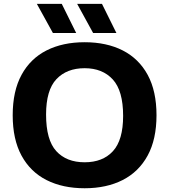

<svg xmlns="http://www.w3.org/2000/svg" viewBox="-20 -969 880 998"><path d="M420 9.5Q306 9.5 222 -33Q138 -75.5 92 -160Q46 -244.5 46 -370Q46 -495.5 92 -580Q138 -664.5 222 -707Q306 -749.5 420 -749.5Q534 -749.5 618 -706.8Q702 -664 747.8 -579.5Q793.5 -495 793.5 -370Q793.5 -245 747.5 -160.5Q701.5 -76 617.5 -33.2Q533.5 9.5 420 9.5ZM420 -125.5Q514 -125.5 567 -183.2Q620 -241 620 -366.5Q620 -497.5 566.2 -556Q512.5 -614.5 420 -614.5Q327 -614.5 273.2 -557.5Q219.5 -500.5 219.5 -373.5Q219.5 -241.5 272.5 -183.5Q325.5 -125.5 420 -125.5ZM464 -797.5 381 -949H510L585 -797.5ZM255 -797.5 171.5 -949H301L376 -797.5Z"/></svg>

Font: Encode Sans SmExp
Style: Bold
Weight: 700
Width: 6
Designer: Multiple Designers
Foundry: Impallari Type
Version: Version 3.002; ttfautohint (v1.8.3) -l 8 -r 50 -G 200 -x 14 